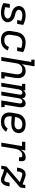

<svg xmlns="http://www.w3.org/2000/svg" viewBox="1708 -2484 783 4240"><g transform="rotate(90 2100.0 -363.5)"><path d="M261 8Q203 8 149 -6.5Q95 -21 46 -46L69 -188H153L137 -89Q166 -78 197 -71.5Q228 -65 260 -65Q279 -65 298 -68Q317 -71 335.5 -78Q354 -85 369 -99.5Q384 -114 388 -133Q391 -152 382 -168.5Q373 -185 359 -195Q345 -205 327.5 -211Q310 -217 292.5 -221.5Q275 -226 257 -231Q239 -236 222.5 -242.5Q206 -249 191 -258.5Q176 -268 163 -280Q150 -292 139.5 -306.5Q129 -321 122.5 -337.5Q116 -354 113.5 -372.5Q111 -391 114 -410Q119 -442 140.5 -468.5Q162 -495 191.5 -510.5Q221 -526 252.5 -532Q284 -538 315 -538Q373 -538 426.5 -523.5Q480 -509 529 -484L507 -350H423L439 -441Q409 -451 378.5 -458Q348 -465 316 -465Q298 -465 280 -462Q262 -459 244.5 -451.5Q227 -444 213 -430Q199 -416 196 -398Q193 -379 201.5 -362.5Q210 -346 224 -335.5Q238 -325 255.5 -319Q273 -313 290.5 -308.5Q308 -304 326 -299Q344 -294 360.5 -287.5Q377 -281 392 -271.5Q407 -262 420 -250.5Q433 -239 443.5 -224.5Q454 -210 460.5 -193.5Q467 -177 469.5 -158.5Q472 -140 469 -121Q464 -88 441.5 -61Q419 -34 388.5 -19Q358 -4 325.5 2Q293 8 261 8Z M866 8Q842 8 819 5Q796 2 774.5 -5.5Q753 -13 734 -25.5Q715 -38 701 -55Q687 -72 678.5 -92.5Q670 -113 666 -136Q662 -159 663 -182.5Q664 -206 668 -230L687 -340Q691 -367 700 -393Q709 -419 725 -443Q741 -467 763.5 -486Q786 -505 812 -516.5Q838 -528 865 -533Q892 -538 919 -538Q947 -538 975 -534Q1003 -530 1029 -523Q1055 -516 1080 -506Q1105 -496 1129 -484L1107 -350H1023L1039 -441Q1010 -451 980.5 -457.5Q951 -464 920 -464Q902 -464 884 -461Q866 -458 849 -449Q832 -440 817.5 -427Q803 -414 793 -397.5Q783 -381 777 -363.5Q771 -346 768 -328L750 -218Q747 -198 746.5 -178.5Q746 -159 751 -141Q756 -123 767 -108Q778 -93 793.5 -83Q809 -73 827.5 -69.5Q846 -66 866 -66Q889 -66 913 -72Q937 -78 957.5 -92Q978 -106 993 -126.5Q1008 -147 1017 -169L1095 -143Q1080 -109 1056.5 -79.5Q1033 -50 1002 -29.5Q971 -9 935.5 -0.5Q900 8 866 8Z M1238 0 1348 -662H1297V-735H1444L1397 -451Q1408 -471 1424 -488Q1440 -505 1460 -517Q1480 -529 1502 -533.5Q1524 -538 1545 -538Q1574 -538 1601 -530.5Q1628 -523 1649 -506Q1670 -489 1682.5 -465Q1695 -441 1700.5 -414Q1706 -387 1705 -358Q1704 -329 1699 -300L1661 -74H1712V0H1566L1617 -312Q1620 -331 1621 -349Q1622 -367 1619 -384.5Q1616 -402 1608 -417.5Q1600 -433 1587 -444Q1574 -455 1556.5 -460Q1539 -465 1520 -465Q1503 -465 1486 -461.5Q1469 -458 1453.5 -450Q1438 -442 1424.5 -429.5Q1411 -417 1401 -402Q1391 -387 1385.5 -370.5Q1380 -354 1378 -337L1322 0Z M1807 0 1883 -457H1831V-530H1978L1970 -481Q1978 -494 1989 -505Q2000 -516 2012.5 -523.5Q2025 -531 2039.5 -534.5Q2054 -538 2068 -538Q2085 -538 2100.5 -532.5Q2116 -527 2127 -516Q2138 -505 2144.5 -490Q2151 -475 2153 -459Q2160 -475 2171 -490Q2182 -505 2196.5 -516Q2211 -527 2228.5 -532.5Q2246 -538 2263 -538Q2280 -538 2295.5 -532.5Q2311 -527 2322 -516Q2333 -505 2339.5 -490Q2346 -475 2348 -458.5Q2350 -442 2349 -425Q2348 -408 2345 -391L2293 -74H2344V0H2197L2264 -404Q2266 -416 2265 -427.5Q2264 -439 2257.5 -447.5Q2251 -456 2241 -460.5Q2231 -465 2219 -465Q2209 -465 2199.5 -461.5Q2190 -458 2182 -450.5Q2174 -443 2168 -434Q2162 -425 2158 -415.5Q2154 -406 2152 -396.5Q2150 -387 2148 -377L2086 0H2002L2069 -404Q2071 -416 2070 -427.5Q2069 -439 2063 -447.5Q2057 -456 2046.5 -460.5Q2036 -465 2024 -465Q2014 -465 2004.5 -461.5Q1995 -458 1987 -450.5Q1979 -443 1973 -434Q1967 -425 1963.5 -415.5Q1960 -406 1957.5 -396.5Q1955 -387 1953 -377L1891 0Z M2673 8Q2649 8 2625 5Q2601 2 2579 -5Q2557 -12 2538 -24.5Q2519 -37 2504.5 -53.5Q2490 -70 2480.5 -91Q2471 -112 2466.5 -135Q2462 -158 2463 -182Q2464 -206 2468 -230L2487 -340Q2491 -367 2500.5 -394Q2510 -421 2526.5 -445Q2543 -469 2566 -488Q2589 -507 2615.5 -518.5Q2642 -530 2670 -534Q2698 -538 2725 -538Q2752 -538 2778 -534Q2804 -530 2827 -520.5Q2850 -511 2869.5 -495.5Q2889 -480 2901 -458Q2913 -436 2917 -410Q2921 -384 2917 -358Q2913 -336 2902.5 -315Q2892 -294 2875.5 -277Q2859 -260 2838 -249Q2817 -238 2795 -231.5Q2773 -225 2751 -223Q2729 -221 2707 -221Q2668 -221 2629 -222.5Q2590 -224 2552 -231L2550 -218Q2547 -198 2547 -178Q2547 -158 2552.5 -139.5Q2558 -121 2569.5 -106.5Q2581 -92 2597.5 -82.5Q2614 -73 2633.5 -69.5Q2653 -66 2673 -66Q2693 -66 2713 -69.5Q2733 -73 2752.5 -83Q2772 -93 2788 -108Q2804 -123 2815 -141L2889 -108Q2872 -80 2847.5 -57Q2823 -34 2794 -19Q2765 -4 2734 2Q2703 8 2673 8ZM2720 -292Q2732 -292 2744.5 -293.5Q2757 -295 2769 -298.5Q2781 -302 2792.5 -308.5Q2804 -315 2813 -324.5Q2822 -334 2827.5 -345.5Q2833 -357 2835 -369Q2838 -383 2835 -397.5Q2832 -412 2824.5 -423.5Q2817 -435 2806 -443Q2795 -451 2781.5 -456Q2768 -461 2753.5 -463Q2739 -465 2725 -465Q2707 -465 2688 -462Q2669 -459 2651.5 -450.5Q2634 -442 2619 -428.5Q2604 -415 2593.5 -398.5Q2583 -382 2577 -364Q2571 -346 2568 -328L2564 -304Q2583 -300 2602.5 -299Q2622 -298 2642 -297Q2662 -296 2681.5 -294Q2701 -292 2720 -292Z M3130 0 3206 -457H3111V-530H3302L3285 -429Q3297 -452 3314 -472.5Q3331 -493 3352.5 -508.5Q3374 -524 3399 -531Q3424 -538 3449 -538Q3467 -538 3484.5 -535Q3502 -532 3514.5 -521.5Q3527 -511 3533 -495Q3539 -479 3540 -461.5Q3541 -444 3539 -426Q3537 -408 3534 -391H3450Q3452 -399 3453 -408Q3454 -417 3453.5 -425.5Q3453 -434 3450.5 -442Q3448 -450 3442 -455.5Q3436 -461 3427.5 -462.5Q3419 -464 3410 -464Q3391 -464 3371.5 -458.5Q3352 -453 3335.5 -440.5Q3319 -428 3306.5 -411Q3294 -394 3285.5 -376Q3277 -358 3272 -339Q3267 -320 3264 -301L3214 0Z M3947 8Q3930 8 3914 3.5Q3898 -1 3883.5 -7Q3869 -13 3854 -19.5Q3839 -26 3824.5 -32Q3810 -38 3794.5 -42.5Q3779 -47 3763 -52L3722 -63L3712 0H3638L3658 -116L4002 -410Q3980 -418 3957 -426Q3934 -434 3911.5 -442.5Q3889 -451 3865 -457.5Q3841 -464 3816 -464Q3805 -464 3796.5 -454.5Q3788 -445 3783 -434Q3778 -423 3775 -412Q3772 -401 3770 -389L3763 -347H3680L3687 -389Q3690 -407 3695 -425Q3700 -443 3708.5 -460Q3717 -477 3729.5 -492Q3742 -507 3758 -518Q3774 -529 3792 -533.5Q3810 -538 3828 -538Q3856 -538 3882 -530.5Q3908 -523 3932.5 -514Q3957 -505 3982 -496Q4007 -487 4032 -478L4054 -471L4063 -530H4137L4118 -414L3778 -124L3785 -122Q3800 -118 3814.5 -113.5Q3829 -109 3843 -103.5Q3857 -98 3871 -91.5Q3885 -85 3899 -79.5Q3913 -74 3928 -70Q3943 -66 3959 -66Q3970 -66 3979 -75.5Q3988 -85 3992.5 -96Q3997 -107 4000 -118Q4003 -129 4005 -141L4012 -183H4095L4088 -141Q4085 -123 4080 -105Q4075 -87 4066.5 -70Q4058 -53 4045.5 -38Q4033 -23 4017 -12Q4001 -1 3983 3.5Q3965 8 3947 8Z"/></g></svg>

Font: Iosevka Slab Extended
Style: Italic
Weight: 400
Width: 7
Italic angle: -9°
Monospace: yes
Designer: Belleve Invis
Foundry: Belleve Invis
Version: Version 11.1.0; ttfautohint (v1.8.3)